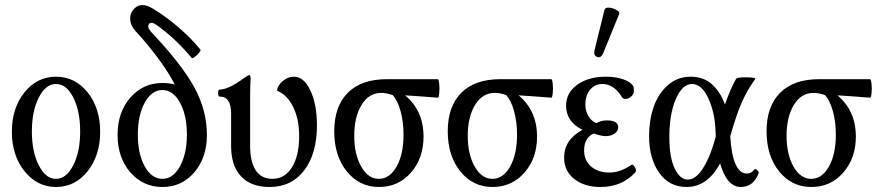

<svg xmlns="http://www.w3.org/2000/svg" viewBox="-20 -728 3472 759"><path d="M201.2 11.2Q127 11.2 76.9 -51.3Q26.9 -113.8 26.9 -207Q26.9 -300.8 76.7 -362.8Q126.5 -424.8 201.2 -424.8Q276.9 -424.8 326.4 -362.8Q376 -300.8 376 -207Q376 -113.8 326.4 -51.3Q276.9 11.2 201.2 11.2ZM201.2 -21Q242.2 -21 269.5 -74.7Q296.9 -128.4 296.9 -208Q296.9 -289.1 269.8 -342.5Q242.7 -396 201.2 -396Q160.6 -396 133.3 -342.3Q106 -288.6 106 -208Q106 -128.4 133.3 -74.7Q160.6 -21 201.2 -21Z M444.8 -194.8Q444.8 -284.2 495.1 -342Q545.4 -399.9 622.1 -399.9Q648.4 -399.9 670.9 -394Q620.6 -490.7 515.1 -606Q497.1 -625.5 494.9 -648.4Q492.7 -671.4 504.9 -687Q532.7 -724.6 583 -694.8Q637.7 -661.6 687.7 -618.2Q737.8 -574.7 772 -532.2Q774.9 -528.8 767.1 -519.3Q759.3 -509.8 749.8 -502.9Q740.2 -496.1 737.8 -499Q674.8 -574.7 602.1 -627Q578.1 -644.5 569.8 -633.8Q559.1 -622.1 577.1 -602.1Q698.7 -473.6 748.3 -382.6Q797.9 -291.5 797.9 -194.8Q797.9 -105 748.3 -46.9Q698.7 11.2 622.1 11.2Q545.4 11.2 495.1 -46.9Q444.8 -105 444.8 -194.8ZM622.1 -21Q664.1 -21 691.4 -70.6Q718.8 -120.1 718.8 -195.8Q718.8 -272.5 691.4 -322.3Q664.1 -372.1 622.1 -372.1Q579.6 -372.1 552.2 -322.3Q524.9 -272.5 524.9 -195.8Q524.9 -119.6 552.2 -70.3Q579.6 -21 622.1 -21Z M1045.9 11.2Q972.2 11.2 932.9 -30.8Q893.6 -72.8 893.6 -150.9V-278.8Q893.6 -346.2 848.6 -346.2Q842.3 -346.2 842.3 -360.1Q842.3 -374 848.6 -374Q883.3 -374 943.8 -418.9Q961.4 -431.2 965.8 -431.2Q970.7 -431.2 970.7 -417Q968.8 -393.1 968.8 -341.8V-150.9Q968.8 -87.9 991.2 -54.4Q1013.7 -21 1056.6 -21Q1105.5 -21 1134 -66.4Q1162.6 -111.8 1162.6 -189.9Q1162.6 -256.3 1139.4 -304.4Q1116.2 -352.5 1075.7 -369.1Q1075.7 -388.2 1096.4 -406.5Q1117.2 -424.8 1142.6 -424.8Q1181.2 -424.8 1207 -370.4Q1232.9 -315.9 1232.9 -232.9Q1232.9 -120.6 1182.6 -54.7Q1132.3 11.2 1045.9 11.2Z M1478.5 11.2Q1400.9 11.2 1351.1 -50.3Q1301.3 -111.8 1301.3 -209Q1301.3 -307.6 1355 -361.3Q1408.7 -415 1509.3 -415H1710.4Q1714.4 -415 1716.3 -396.5Q1718.3 -377.9 1716.3 -359.6Q1714.4 -341.3 1710.4 -341.8Q1698.2 -342.8 1651.6 -346.4Q1605 -350.1 1581.5 -351.1Q1654.3 -290.5 1654.3 -188Q1654.3 -102.5 1604.5 -45.7Q1554.7 11.2 1478.5 11.2ZM1477.5 -21Q1520.5 -21 1547.9 -69.6Q1575.2 -118.2 1575.2 -195.8Q1575.2 -246.1 1563.5 -288.6Q1551.8 -331.1 1532.2 -352.1Q1507.8 -360.8 1487.3 -360.8Q1438.5 -360.8 1409.4 -313.5Q1380.4 -266.1 1380.4 -190.9Q1380.4 -117.7 1408 -69.3Q1435.5 -21 1477.5 -21Z M1927.2 11.2Q1849.6 11.2 1799.8 -50.3Q1750 -111.8 1750 -209Q1750 -307.6 1803.7 -361.3Q1857.4 -415 1958 -415H2159.2Q2163.1 -415 2165 -396.5Q2167 -377.9 2165 -359.6Q2163.1 -341.3 2159.2 -341.8Q2147 -342.8 2100.3 -346.4Q2053.7 -350.1 2030.3 -351.1Q2103 -290.5 2103 -188Q2103 -102.5 2053.2 -45.7Q2003.4 11.2 1927.2 11.2ZM1926.3 -21Q1969.2 -21 1996.6 -69.6Q2023.9 -118.2 2023.9 -195.8Q2023.9 -246.1 2012.2 -288.6Q2000.5 -331.1 1981 -352.1Q1956.5 -360.8 1936 -360.8Q1887.2 -360.8 1858.2 -313.5Q1829.1 -266.1 1829.1 -190.9Q1829.1 -117.7 1856.7 -69.3Q1884.3 -21 1926.3 -21Z M2364.7 -518.1Q2355.5 -497.1 2340.6 -502.7Q2325.7 -508.3 2330.1 -528.8L2370.1 -690.9Q2374 -698.7 2388.2 -697.8Q2402.3 -696.8 2416.7 -688.7Q2431.2 -680.7 2427.7 -672.9ZM2354 11.2Q2290.5 11.2 2250.2 -20.3Q2210 -51.8 2210 -105Q2210 -175.8 2282.7 -214.8Q2217.8 -246.6 2217.8 -310.1Q2217.8 -361.3 2262 -393.1Q2306.2 -424.8 2375 -424.8Q2413.6 -424.8 2442.9 -414.8Q2472.2 -404.8 2482.9 -388.2Q2485.8 -384.3 2485.8 -368.2Q2485.8 -356 2475.1 -346.4Q2464.4 -336.9 2451.7 -336.9Q2442.9 -336.9 2438 -345.2Q2406.2 -396 2361.8 -396Q2331.5 -396 2312.7 -373.3Q2293.9 -350.6 2293.9 -314.9Q2293.9 -289.1 2306.2 -268.8Q2318.4 -248.5 2337.9 -241.2Q2355.5 -252 2379.9 -252Q2423.8 -252 2423.8 -224.1Q2423.8 -210.4 2409.9 -200.2Q2396 -189.9 2373 -189.9Q2358.4 -189.9 2326.7 -200.2Q2289.1 -183.1 2289.1 -132.8Q2289.1 -93.3 2316.9 -69.6Q2344.7 -45.9 2389.6 -45.9Q2431.6 -45.9 2476.1 -76.2Q2480 -79.1 2485.4 -73.2Q2490.7 -67.4 2492.9 -60.1Q2495.1 -52.7 2492.7 -47.9Q2439.5 11.2 2354 11.2Z M2693.8 11.2Q2626 11.2 2585.9 -44.9Q2545.9 -101.1 2545.9 -190.9Q2545.9 -252 2563.5 -304Q2581.1 -356 2619.1 -390.4Q2657.2 -424.8 2710 -424.8Q2761.2 -424.8 2794.7 -394.5Q2828.1 -364.3 2845.7 -314.9Q2868.7 -379.4 2889.6 -416Q2893.6 -422.9 2935.1 -422.4Q2967.8 -421.4 2965.8 -416Q2936 -376 2913.6 -325.9Q2891.1 -275.9 2866.7 -189Q2876 -42 2932.6 -42Q2950.7 -42 2961.9 -58.1Q2964.4 -61 2968.8 -58.8Q2973.1 -56.6 2976.8 -51.5Q2980.5 -46.4 2979 -43Q2958 11.2 2908.7 11.2Q2853.5 11.2 2826.7 -82Q2776.4 11.2 2693.8 11.2ZM2626 -186Q2626 -106.4 2647 -62.3Q2668 -18.1 2698.7 -18.1Q2731.4 -18.1 2760.5 -65.2Q2789.6 -112.3 2809.6 -188Q2809.6 -191.4 2809.1 -198.7Q2808.6 -206.1 2808.6 -210Q2806.2 -282.7 2780 -339.4Q2753.9 -396 2715.8 -396Q2677.2 -396 2651.6 -336.4Q2626 -276.9 2626 -186Z M3187.5 11.2Q3109.9 11.2 3060.1 -50.3Q3010.3 -111.8 3010.3 -209Q3010.3 -307.6 3064 -361.3Q3117.7 -415 3218.3 -415H3419.4Q3423.3 -415 3425.3 -396.5Q3427.2 -377.9 3425.3 -359.6Q3423.3 -341.3 3419.4 -341.8Q3407.2 -342.8 3360.6 -346.4Q3314 -350.1 3290.5 -351.1Q3363.3 -290.5 3363.3 -188Q3363.3 -102.5 3313.5 -45.7Q3263.7 11.2 3187.5 11.2ZM3186.5 -21Q3229.5 -21 3256.8 -69.6Q3284.2 -118.2 3284.2 -195.8Q3284.2 -246.1 3272.5 -288.6Q3260.7 -331.1 3241.2 -352.1Q3216.8 -360.8 3196.3 -360.8Q3147.5 -360.8 3118.4 -313.5Q3089.4 -266.1 3089.4 -190.9Q3089.4 -117.7 3116.9 -69.3Q3144.5 -21 3186.5 -21Z"/></svg>

Font: Junicode SmCond
Style: Regular
Weight: 400
Width: 4
Designer: Peter S. Baker
Version: Version 2.206